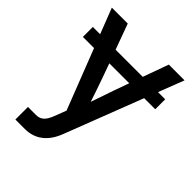

<svg xmlns="http://www.w3.org/2000/svg" viewBox="-206 -625 938 938"><g transform="rotate(45 263.5 -156.0)"><path d="M513.7 -314.5V-383.3H463.9L515.1 -515.6H406.2L358.4 -383.3H170.9L122.6 -515.6H12.7L64 -383.3H13.7V-314.5H90.8L211.9 -3.4L188.5 57.6C172.4 99.6 153.8 117.2 121.6 117.2H65.9V204.1H131.3C201.2 204.1 252 165 280.8 90.3L437 -314.5ZM225.6 -232.9 196.3 -314.5H334L304.7 -232.9C291 -194.3 277.8 -155.8 265.1 -117.2C252.4 -155.8 239.3 -194.3 225.6 -232.9Z"/></g></svg>

Font: Inteeer Medium
Style: Regular
Weight: 500
Designer: Rasmus Andersson
Foundry: rsms
Version: Version 4.001;Glyphs 3.4 (3402)